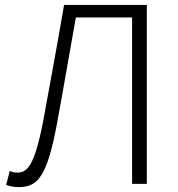

<svg xmlns="http://www.w3.org/2000/svg" viewBox="-20 -749 724 782"><path d="M57 13C134 13 172 -31 212 -245C239 -390 262 -529 289 -678H518V0H578V-729H241C212 -560 184 -410 155 -251C120 -72 90 -46 51 -46C40 -46 29 -48 20 -53L5 4C24 11 41 13 57 13Z"/></svg>

Font: Spoqa Han Sans Neo Light
Style: Regular
Weight: 300
Designer: [Spoqa Han Sans Neo] Dong-huui Kim  Younghwa Kang  Yujin Lee  [Noto Sans] Ryoko NISHIZUKA  (kana & ideographs); Paul D. 
Foundry: Spoqa (http://www.spoqa-han-sans.com)
Version: Version 1.000